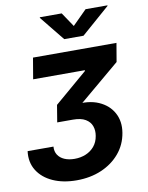

<svg xmlns="http://www.w3.org/2000/svg" viewBox="-101 -839 850 1102"><g transform="rotate(-10 323.5 -288.0)"><path d="M255.8 191.4Q177 191.4 117.8 164.8Q58.6 138.1 28.5 89.9Q-1.6 41.7 6.6 -22.5H157.2Q155 5.4 168.1 25.8Q181.2 46.2 206.4 57.1Q231.6 67.9 265.3 67.9Q300.8 67.9 330.6 55.5Q360.5 43.1 380.7 18.9Q401 -5.4 406.7 -40.6Q412.2 -71.5 402.9 -97.6Q393.7 -123.6 367.2 -139.5Q340.7 -155.4 293.8 -155.4H202.5L218.9 -254.7L410.2 -418.2L410.9 -423H109.4L130.2 -545.9H616.7L598.3 -437.7L323 -206L317.6 -237.4Q400.3 -248.4 458.7 -223Q517 -197.5 544.2 -147.2Q571.5 -96.8 560.7 -31.7Q549.7 35.4 507.6 85.6Q465.5 135.7 400.7 163.6Q335.8 191.4 255.8 191.4ZM336.5 -767.1 392.4 -684 475.6 -767.1H603.3L602.6 -763.5L437.5 -619.1H325.2L208.5 -763.5L209.2 -767.1Z"/></g></svg>

Font: Inter Variable
Style: Italic
Weight: 400
Italic angle: -9.39999°
Designer: Rasmus Andersson
Foundry: rsms
Version: Version 4.001;git-9221beed3